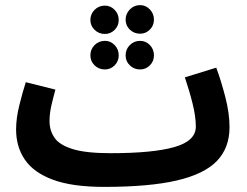

<svg xmlns="http://www.w3.org/2000/svg" viewBox="-20 -711 969 752"><path d="M388 21Q263 21 187.5 -7Q112 -35 77.5 -85.5Q43 -136 43 -204Q43 -248 56 -300Q69 -352 81 -389L197 -360Q189 -331 181.5 -299Q174 -267 174 -236Q174 -200 193.5 -171.5Q213 -143 265 -127Q317 -111 413 -111V-110V-111Q579 -111 663 -135Q747 -159 747 -215Q747 -254 734.5 -304.5Q722 -355 704 -408L827 -446Q846 -395 862.5 -331Q879 -267 879 -213Q879 -132 829.5 -80.5Q780 -29 672 -4Q564 21 388 21ZM529 -579Q505 -579 488.5 -595Q472 -611 472 -634Q472 -657 488.5 -674Q505 -691 529 -691Q551 -691 567 -674Q583 -657 583 -634Q583 -611 567 -595Q551 -579 529 -579ZM391 -578Q367 -578 350.5 -594Q334 -610 334 -633Q334 -656 350.5 -672.5Q367 -689 391 -689Q413 -689 429 -672.5Q445 -656 445 -633Q445 -610 429 -594Q413 -578 391 -578ZM391 -439Q367 -439 350.5 -455Q334 -471 334 -494Q334 -518 350.5 -534.5Q367 -551 391 -551Q413 -551 429 -534.5Q445 -518 445 -494Q445 -471 429 -455Q413 -439 391 -439ZM529 -439Q505 -439 488.5 -455Q472 -471 472 -494Q472 -518 488.5 -534.5Q505 -551 529 -551Q551 -551 567 -534.5Q583 -518 583 -494Q583 -471 567 -455Q551 -439 529 -439Z"/></svg>

Font: Noto Sans Arabic Cond
Style: Bold
Weight: 700
Width: 3
Designer: Monotype Design Team, Nadine Chahine, Nizar Qandah and Khaled Hosny
Foundry: Monotype Imaging Inc.
Version: Version 2.012; ttfautohint (v1.8.4.7-5d5b)